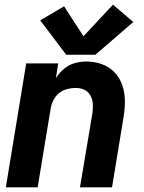

<svg xmlns="http://www.w3.org/2000/svg" viewBox="-20 -801 616 821"><path d="M5 0H141L197 -339Q201 -363 216 -385Q231 -407 255 -416Q279 -425 304 -425Q324 -425 341 -417Q358 -409 367 -392Q376 -375 377 -355.5Q378 -336 375 -316L322 0H459L508 -298Q514 -333 514 -368Q514 -403 503.5 -435Q493 -467 470.5 -491Q448 -515 416 -526.5Q384 -538 349 -538Q324 -538 299 -531Q274 -524 253.5 -506.5Q233 -489 219 -467L229 -530H92ZM388 -567 550 -707 463 -781 337 -646 254 -774 152 -714 263 -567Z"/></svg>

Font: Iosevka Sparkle Extrabold
Style: Italic
Weight: 800
Italic angle: -9°
Designer: Belleve Invis
Foundry: Belleve Invis
Version: Version 4.5.0; ttfautohint (v1.8.3)